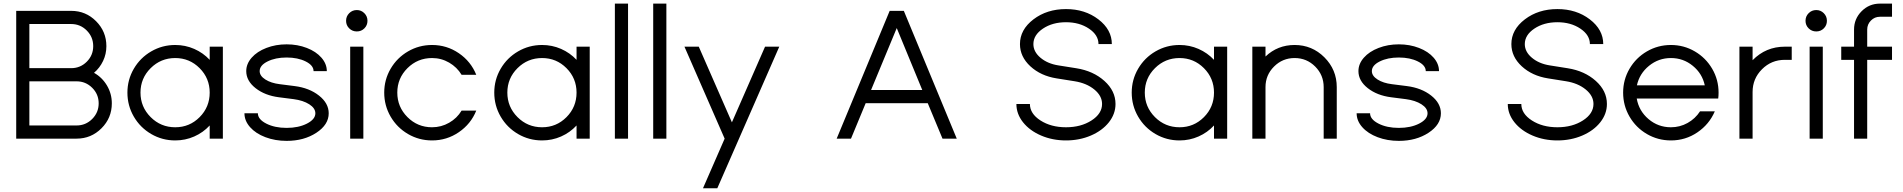

<svg xmlns="http://www.w3.org/2000/svg" viewBox="-20 -756 10376 1047"><path d="M68.4 0V-696.8H368.2Q447.8 -696.8 503.9 -640.4Q560.1 -584 560.1 -504.4Q560.1 -461.4 542.2 -423.8Q524.4 -386.2 492.7 -358.9Q537.1 -334 563.5 -289.3Q589.8 -244.6 589.8 -192.4Q589.8 -112.8 533.4 -56.4Q477.1 0 397.5 0ZM368.2 -625H140.1V-384.3H368.2Q418 -384.3 453.1 -419.4Q488.3 -454.6 488.3 -504.4Q488.3 -554.2 453.1 -589.6Q418 -625 368.2 -625ZM397.5 -312.5H140.1V-71.8H397.5Q447.3 -71.8 482.7 -107.2Q518.1 -142.6 518.1 -192.4Q518.1 -242.2 482.7 -277.3Q447.3 -312.5 397.5 -312.5Z M1123.5 0V-71.8Q1087.9 -33.2 1039.1 -11.7Q990.2 9.8 935.5 9.8Q864.7 9.8 804.7 -25.1Q744.6 -60.1 709.7 -120.1Q674.8 -180.2 674.8 -251Q674.8 -321.3 709.7 -381.1Q744.6 -440.9 804.7 -475.8Q864.7 -510.7 935.5 -510.7Q990.2 -510.7 1039.1 -489.3Q1087.9 -467.8 1123.5 -429.7V-501.5H1195.3V0ZM1123.5 -251Q1123.5 -329.1 1068.6 -384.3Q1013.7 -439.5 935.5 -439.5Q856.9 -439.5 801.5 -384.3Q746.1 -329.1 746.1 -251Q746.1 -172.9 801.5 -117.4Q856.9 -62 935.5 -62Q1013.7 -62 1068.6 -117.2Q1123.5 -172.4 1123.5 -251Z M1762.2 -368.2H1689.9Q1689.9 -399.4 1647 -420.9Q1604 -442.4 1543 -442.4Q1481.9 -442.4 1439 -420.9Q1396 -399.4 1396 -368.2H1322.8Q1322.8 -407.7 1352.3 -441.4Q1381.8 -475.1 1432.6 -494.6Q1483.4 -514.2 1543 -514.2Q1602.5 -514.2 1653.1 -494.6Q1703.6 -475.1 1732.9 -441.4Q1762.2 -407.7 1762.2 -368.2ZM1313 -138.2H1386.2Q1386.2 -105.5 1432.1 -82Q1478 -58.6 1543 -58.6Q1607.9 -58.6 1653.8 -82Q1699.7 -105.5 1699.7 -138.2Q1699.7 -166 1666.5 -187.3Q1633.3 -208.5 1581.5 -215.3L1501 -225.6Q1424.3 -235.4 1373.5 -275.4Q1322.8 -315.4 1322.8 -368.2H1396Q1396 -342.3 1427 -322.5Q1458 -302.7 1505.9 -296.9L1586.9 -286.6Q1667 -276.4 1719.7 -234.6Q1772.5 -192.9 1772.5 -138.2Q1772.5 -76.2 1705.1 -32Q1637.7 12.2 1543 12.2Q1480.5 12.2 1427.5 -7.8Q1374.5 -27.8 1343.8 -62.5Q1313 -97.2 1313 -138.2Z M1925.8 -701.2Q1949.7 -701.2 1966.8 -684.1Q1983.9 -667 1983.9 -642.6Q1983.9 -618.2 1967 -601.3Q1950.2 -584.5 1925.8 -584.5Q1901.4 -584.5 1884.3 -601.3Q1867.2 -618.2 1867.2 -642.6Q1867.2 -667 1884.3 -684.1Q1901.4 -701.2 1925.8 -701.2ZM1889.6 0V-501.5H1961.4V0Z M2335.9 -62Q2386.2 -62 2429.2 -86.7Q2472.2 -111.3 2497.1 -152.8H2577.1Q2547.9 -80.1 2482.2 -35.2Q2416.5 9.8 2335.9 9.8Q2265.1 9.8 2205.1 -25.1Q2145 -60.1 2110.1 -120.1Q2075.2 -180.2 2075.2 -251Q2075.2 -321.3 2110.1 -381.1Q2145 -440.9 2205.1 -475.8Q2265.1 -510.7 2335.9 -510.7Q2416.5 -510.7 2482.2 -465.8Q2547.9 -420.9 2577.1 -348.1H2497.1Q2472.2 -389.6 2429.2 -414.6Q2386.2 -439.5 2335.9 -439.5Q2257.3 -439.5 2201.9 -384.3Q2146.5 -329.1 2146.5 -251Q2146.5 -172.9 2201.9 -117.4Q2257.3 -62 2335.9 -62Z M3124 0V-71.8Q3088.4 -33.2 3039.6 -11.7Q2990.7 9.8 2936 9.8Q2865.2 9.8 2805.2 -25.1Q2745.1 -60.1 2710.2 -120.1Q2675.3 -180.2 2675.3 -251Q2675.3 -321.3 2710.2 -381.1Q2745.1 -440.9 2805.2 -475.8Q2865.2 -510.7 2936 -510.7Q2990.7 -510.7 3039.6 -489.3Q3088.4 -467.8 3124 -429.7V-501.5H3195.8V0ZM3124 -251Q3124 -329.1 3069.1 -384.3Q3014.2 -439.5 2936 -439.5Q2857.4 -439.5 2802 -384.3Q2746.6 -329.1 2746.6 -251Q2746.6 -172.9 2802 -117.4Q2857.4 -62 2936 -62Q3014.2 -62 3069.1 -117.2Q3124 -172.4 3124 -251Z M3333 0V-736.3H3404.8V0Z M3542 0V-736.3H3613.8V0Z M3813.5 270.5 3931.6 0 3712.4 -501.5H3790.5L3971.2 -88.9L4151.9 -501.5H4229.5L3891.6 270.5Z M4542.5 0 4831.5 -696.8H4908.7L5197.3 0H5119.6L5039.1 -193.4H4700.7L4620.6 0ZM4730 -265.1H5009.3L4870.1 -603Z M5522.5 -189H5596.2Q5596.2 -136.2 5653.8 -99.1Q5711.4 -62 5793 -62Q5874.5 -62 5932.1 -99.1Q5989.7 -136.2 5989.7 -189Q5989.7 -233.4 5947.3 -268.1Q5904.8 -302.7 5839.8 -313L5741.7 -328.6Q5655.3 -342.3 5598.6 -394.5Q5542 -446.8 5542 -515.6Q5542 -594.2 5615.5 -650.4Q5689 -706.5 5793 -706.5Q5896.5 -706.5 5969.7 -650.4Q6043 -594.2 6043 -515.6H5970.2Q5970.2 -564.9 5918.2 -599.9Q5866.2 -634.8 5793 -634.8Q5719.2 -634.8 5667.2 -599.9Q5615.2 -564.9 5615.2 -515.6Q5615.2 -473.6 5653.8 -441.2Q5692.4 -408.7 5751.5 -399.4L5849.6 -383.8Q5941.9 -369.1 6002.4 -314.7Q6063 -260.3 6063 -189Q6063 -134.8 6026.9 -89.1Q5990.7 -43.5 5928.5 -16.8Q5866.2 9.8 5793 9.8Q5719.7 9.8 5657.5 -16.8Q5595.2 -43.5 5558.8 -89.1Q5522.5 -134.8 5522.5 -189Z M6600.1 0V-71.8Q6564.5 -33.2 6515.6 -11.7Q6466.8 9.8 6412.1 9.8Q6341.3 9.8 6281.2 -25.1Q6221.2 -60.1 6186.3 -120.1Q6151.4 -180.2 6151.4 -251Q6151.4 -321.3 6186.3 -381.1Q6221.2 -440.9 6281.2 -475.8Q6341.3 -510.7 6412.1 -510.7Q6466.8 -510.7 6515.6 -489.3Q6564.5 -467.8 6600.1 -429.7V-501.5H6671.9V0ZM6600.1 -251Q6600.1 -329.1 6545.2 -384.3Q6490.2 -439.5 6412.1 -439.5Q6333.5 -439.5 6278.1 -384.3Q6222.7 -329.1 6222.7 -251Q6222.7 -172.9 6278.1 -117.4Q6333.5 -62 6412.1 -62Q6490.2 -62 6545.2 -117.2Q6600.1 -172.4 6600.1 -251Z M6809.1 0V-501.5H6880.9V-447.8Q6946.8 -510.7 7039.6 -510.7Q7134.8 -510.7 7202.1 -443.4Q7269.5 -376 7269.5 -280.8V0H7198.2V-280.8Q7198.2 -346.7 7151.9 -393.1Q7105.5 -439.5 7039.6 -439.5Q6974.1 -439.5 6927.5 -393.1Q6880.9 -346.7 6880.9 -280.8V0Z M7827.1 -368.2H7754.9Q7754.9 -399.4 7711.9 -420.9Q7668.9 -442.4 7607.9 -442.4Q7546.9 -442.4 7503.9 -420.9Q7460.9 -399.4 7460.9 -368.2H7387.7Q7387.7 -407.7 7417.2 -441.4Q7446.8 -475.1 7497.6 -494.6Q7548.3 -514.2 7607.9 -514.2Q7667.5 -514.2 7718 -494.6Q7768.6 -475.1 7797.9 -441.4Q7827.1 -407.7 7827.1 -368.2ZM7377.9 -138.2H7451.2Q7451.2 -105.5 7497.1 -82Q7543 -58.6 7607.9 -58.6Q7672.9 -58.6 7718.8 -82Q7764.6 -105.5 7764.6 -138.2Q7764.6 -166 7731.4 -187.3Q7698.2 -208.5 7646.5 -215.3L7565.9 -225.6Q7489.3 -235.4 7438.5 -275.4Q7387.7 -315.4 7387.7 -368.2H7460.9Q7460.9 -342.3 7491.9 -322.5Q7522.9 -302.7 7570.8 -296.9L7651.9 -286.6Q7731.9 -276.4 7784.7 -234.6Q7837.4 -192.9 7837.4 -138.2Q7837.4 -76.2 7770 -32Q7702.6 12.2 7607.9 12.2Q7545.4 12.2 7492.4 -7.8Q7439.5 -27.8 7408.7 -62.5Q7377.9 -97.2 7377.9 -138.2Z M8202.1 -189H8275.9Q8275.9 -136.2 8333.5 -99.1Q8391.1 -62 8472.7 -62Q8554.2 -62 8611.8 -99.1Q8669.4 -136.2 8669.4 -189Q8669.4 -233.4 8627 -268.1Q8584.5 -302.7 8519.5 -313L8421.4 -328.6Q8335 -342.3 8278.3 -394.5Q8221.7 -446.8 8221.7 -515.6Q8221.7 -594.2 8295.2 -650.4Q8368.7 -706.5 8472.7 -706.5Q8576.2 -706.5 8649.4 -650.4Q8722.7 -594.2 8722.7 -515.6H8649.9Q8649.9 -564.9 8597.9 -599.9Q8545.9 -634.8 8472.7 -634.8Q8398.9 -634.8 8346.9 -599.9Q8294.9 -564.9 8294.9 -515.6Q8294.9 -473.6 8333.5 -441.2Q8372.1 -408.7 8431.2 -399.4L8529.3 -383.8Q8621.6 -369.1 8682.1 -314.7Q8742.7 -260.3 8742.7 -189Q8742.7 -134.8 8706.5 -89.1Q8670.4 -43.5 8608.2 -16.8Q8545.9 9.8 8472.7 9.8Q8399.4 9.8 8337.2 -16.8Q8274.9 -43.5 8238.5 -89.1Q8202.1 -134.8 8202.1 -189Z M9331.1 -148.9Q9300.8 -78.1 9236.1 -34.2Q9171.4 9.8 9091.8 9.8Q9021 9.8 8960.9 -25.1Q8900.9 -60.1 8866 -120.1Q8831.1 -180.2 8831.1 -251Q8831.1 -321.3 8866 -381.1Q8900.9 -440.9 8960.9 -475.8Q9021 -510.7 9091.8 -510.7Q9162.1 -510.7 9221.9 -475.8Q9281.7 -440.9 9316.7 -381.1Q9351.6 -321.3 9351.6 -251Q9351.6 -232.4 9349.6 -218.8H9279.8H8905.3Q8917 -151.4 8969.5 -106.7Q9022 -62 9091.8 -62Q9140.6 -62 9182.6 -85.4Q9224.6 -108.9 9250.5 -148.9ZM8906.2 -290.5H9276.4Q9262.7 -355 9210.9 -397.2Q9159.2 -439.5 9091.8 -439.5Q9024.4 -439.5 8972.4 -397.2Q8920.4 -355 8906.2 -290.5Z M9465.3 0V-501.5H9537.1V-427.7Q9609.4 -501.5 9712.9 -501.5H9750.5V-429.7H9712.9Q9639.6 -429.7 9588.4 -378.4Q9537.1 -327.1 9537.1 -254.4V0Z M9884.3 -701.2Q9908.2 -701.2 9925.3 -684.1Q9942.4 -667 9942.4 -642.6Q9942.4 -618.2 9925.5 -601.3Q9908.7 -584.5 9884.3 -584.5Q9859.9 -584.5 9842.8 -601.3Q9825.7 -618.2 9825.7 -642.6Q9825.7 -667 9842.8 -684.1Q9859.9 -701.2 9884.3 -701.2ZM9848.1 0V-501.5H9919.9V0Z M10090.3 0V-429.7H10020.5V-501.5H10090.3V-594.7Q10090.3 -653.3 10131.6 -694.8Q10172.9 -736.3 10231.4 -736.3H10297.4V-664.6H10231.4Q10202.6 -664.6 10182.4 -644Q10162.1 -623.5 10162.1 -594.7V-501.5H10297.4V-429.7H10162.1V0Z"/></svg>

Font: Basically A Sans Serif
Style: Regular
Weight: 400
Designer: Hyung-Suk Kim
Foundry: Mental Design
Version: 1.000